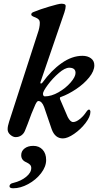

<svg xmlns="http://www.w3.org/2000/svg" viewBox="-20 -727 548 1032"><path d="M258 -32 217 -152Q205 -184 186 -184Q177 -184 165 -153Q153 -128 128 -59L114 -24Q108 -9 95 0.5Q82 10 64 10Q50 10 35.5 -2.5Q21 -15 21 -32Q21 -49 29 -73L182 -546Q194 -579 194 -605Q194 -615 188.5 -621.5Q183 -628 171 -633Q148 -641 148 -648Q148 -654 151.5 -657.5Q155 -661 167 -665Q193 -676 244.5 -691.5Q296 -707 310 -707Q320 -707 326.5 -704.5Q333 -702 333 -694Q333 -681 326 -660L198 -287Q197 -285 197 -282Q197 -278 200 -278Q205 -278 209 -284Q255 -348 311 -387.5Q367 -427 423 -427Q451 -427 469 -413.5Q487 -400 487 -376Q487 -345 459 -310.5Q431 -276 389 -248Q347 -220 308 -206Q302 -205 302 -199Q302 -194 304 -191L344 -98Q358 -71 373 -71Q389 -71 409.5 -87.5Q430 -104 444 -126Q448 -132 451.5 -135Q455 -138 459 -138Q462 -138 464 -134Q466 -130 466 -126Q466 -100 440 -66Q414 -32 378.5 -7.5Q343 17 318 17Q276 17 258 -32ZM386 -335Q386 -363 352 -363Q329 -363 296 -334.5Q263 -306 237 -271Q211 -236 211 -223Q211 -217 213.5 -213Q216 -209 221 -209Q256 -209 294.5 -231Q333 -253 359.5 -283.5Q386 -314 386 -335ZM31 274Q31 268 36 263Q41 258 52 256Q93 246 120.5 223.5Q148 201 148 176Q148 165 141 158Q134 151 121 145Q94 134 94 107Q94 85 112 71Q130 57 159 57Q190 57 209 77.5Q228 98 228 133Q228 169 200.5 204.5Q173 240 131.5 262.5Q90 285 51 285Q31 285 31 274Z"/></svg>

Font: EB Garamond SemiBold
Style: Italic
Weight: 600
Italic angle: -17.2°
Designer: Georg Duffner and Octavio Pardo
Foundry: Georg Duffner
Version: Version 1.000